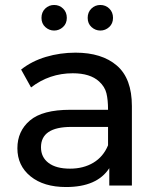

<svg xmlns="http://www.w3.org/2000/svg" viewBox="-20 -747 638 773"><path d="M246 6Q156 6 103 -37Q50 -80 50 -150Q50 -219 100.5 -262Q151 -305 263 -305H415Q415 -345 408.5 -371.5Q402 -398 379 -419Q343 -452 273 -452Q179 -452 105 -395L65 -467Q108 -501 165 -518Q222 -535 284 -535Q390 -535 450.5 -483Q511 -431 511 -320V0H420V-70Q371 6 246 6ZM262 -68Q316 -68 356 -92Q396 -116 415 -162V-236H267Q145 -236 145 -154Q145 -114 175.5 -91Q206 -68 262 -68ZM198 -624Q178 -624 162.5 -638Q147 -652 147 -675Q147 -698 162 -712.5Q177 -727 198 -727Q219 -727 234 -712.5Q249 -698 249 -675Q249 -652 233.5 -638Q218 -624 198 -624ZM384 -624Q364 -624 348.5 -638Q333 -652 333 -675Q333 -698 348 -712.5Q363 -727 384 -727Q405 -727 420 -712.5Q435 -698 435 -675Q435 -652 419.5 -638Q404 -624 384 -624Z"/></svg>

Font: Argentum Novus
Style: Regular
Weight: 400
Designer: Julieta Ulanovsky
Foundry: Julieta Ulanovsky
Version: Version 7.20;July 27, 2021;FontCreator 13.0.0.2683 64-bit